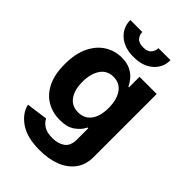

<svg xmlns="http://www.w3.org/2000/svg" viewBox="-277 -865 1187 1187"><g transform="rotate(45 316.5 -271.0)"><path d="M306.1 212.4Q196 212.4 133.2 169Q70.3 125.7 56.8 63.9L196.7 45.1Q206 67.1 232.8 85.4Q259.6 103.7 309.7 103.7Q359 103.7 391.2 80.3Q423.3 56.8 423.3 3.2V-96.6H416.9Q402 -62.9 364.3 -35.3Q326.7 -7.8 261.4 -7.8Q199.9 -7.8 149.7 -36.6Q99.4 -65.3 69.8 -124.3Q40.1 -183.2 40.1 -273.8Q40.1 -366.8 70.5 -428.6Q100.9 -490.4 151.1 -521.5Q201.3 -552.6 261 -552.6Q306.8 -552.6 337.7 -537.1Q368.6 -521.7 387.8 -498.9Q407 -476.2 416.9 -453.8H422.6V-545.5H572.8V5.3Q572.8 73.2 538.5 119.3Q504.3 165.5 444.2 188.9Q384.2 212.4 306.1 212.4ZM309.3 -121.4Q364 -121.4 394 -161.9Q424 -202.4 424 -274.5Q424 -346.2 394.2 -389.2Q364.3 -432.2 309.3 -432.2Q253.2 -432.2 223.9 -388.1Q194.6 -344.1 194.6 -274.5Q194.6 -203.8 224.1 -162.6Q253.6 -121.4 309.3 -121.4ZM380 -753.6H485.4Q485.4 -689.3 437.9 -647.5Q390.3 -605.8 309.7 -605.8Q229 -605.8 181.6 -647.5Q134.2 -689.3 134.2 -753.6H239Q238.6 -729 254.8 -709.5Q271 -690 309.7 -690Q347.7 -690 363.8 -709.3Q380 -728.7 380 -753.6Z"/></g></svg>

Font: Inter UI
Style: Bold
Weight: 700
Designer: Rasmus Andersson
Foundry: rsms
Version: 3.2;8d6f07862